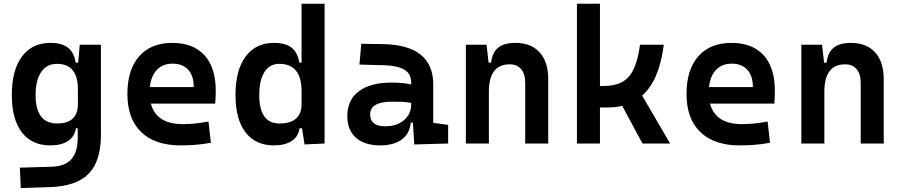

<svg xmlns="http://www.w3.org/2000/svg" viewBox="-20 -752 4728 1006"><path d="M243.2 9.8Q147.5 9.8 94.7 -58.3Q42 -126.5 42 -253.9Q42 -384.3 95 -455.8Q147.9 -527.3 244.1 -527.3Q304.7 -527.3 336.7 -501.7Q368.7 -476.1 376.5 -423.8H389.6L397.9 -517.6H508.8V-45.9Q508.8 92.3 444.6 158.2Q380.4 224.1 240.2 228.5L88.9 233.4L84 126.5L250 121.6Q321.8 119.6 354.5 81.5Q387.2 43.5 387.2 -30.3V-80.1H377.9Q371.1 -35.6 335.9 -12.9Q300.8 9.8 243.2 9.8ZM166.5 -253.9Q166.5 -105 279.3 -105Q388.2 -105 388.2 -207.5V-283.7Q388.2 -417.5 278.8 -417.5Q225.1 -417.5 195.8 -374.8Q166.5 -332 166.5 -253.9Z M926.3 9.8Q792.5 9.8 720 -59.8Q647.5 -129.4 647.5 -259.8Q647.5 -386.7 709.2 -457Q771 -527.3 883.3 -527.3Q991.7 -527.3 1051 -462.9Q1110.4 -398.4 1110.4 -275.9Q1110.4 -240.2 1107.4 -209H770.5Q799.3 -101.6 938 -101.6Q972.2 -101.6 1005.1 -105.2Q1038.1 -108.9 1072.3 -115.2L1085 -3.9Q1036.6 4.9 996.8 7.3Q957 9.8 926.3 9.8ZM884.3 -418.5Q833.5 -418.5 802.5 -386.5Q771.5 -354.5 765.1 -295.9H995.1Q995.1 -355 965.8 -386.7Q936.5 -418.5 884.3 -418.5Z M1415 9.8Q1319.3 9.8 1266.6 -58.3Q1213.9 -126.5 1213.9 -253.9Q1213.9 -384.3 1266.8 -455.8Q1319.8 -527.3 1416 -527.3Q1476.6 -527.3 1508.5 -501.7Q1540.5 -476.1 1548.3 -423.8H1560.1V-732.4H1680.7V0L1575.7 4.9L1562.5 -80.1H1549.8Q1543 -35.6 1507.8 -12.9Q1472.7 9.8 1415 9.8ZM1338.4 -253.9Q1338.4 -105 1443.8 -105Q1560.1 -105 1560.1 -207.5V-273.9Q1560.1 -417.5 1443.4 -417.5Q1393.1 -417.5 1365.7 -374.8Q1338.4 -332 1338.4 -253.9Z M1972.2 9.8Q1890.1 9.8 1845 -30.3Q1799.8 -70.3 1799.8 -143.6Q1799.8 -228.5 1860.4 -273.9Q1920.9 -319.3 2031.7 -319.3Q2090.3 -319.3 2134.3 -309.6V-320.3Q2134.3 -365.7 2098.6 -387Q2063 -408.2 1992.2 -410.2L1863.3 -413.6L1873 -522.5L1982.4 -521Q2118.2 -519 2184.1 -465.6Q2250 -412.1 2250 -309.6V-108.4L2328.1 -97.7V0L2150.4 4.9L2143.6 -109.4H2132.3Q2126 -49.8 2083.7 -20Q2041.5 9.8 1972.2 9.8ZM1998.5 -90.3Q2043.5 -90.3 2073.7 -106.7Q2104 -123 2119.1 -148.2Q2134.3 -173.3 2134.3 -200.2V-212.9Q2107.9 -217.8 2084.2 -218.5Q2060.5 -219.2 2034.7 -219.2Q1919.4 -219.2 1919.4 -153.3Q1919.4 -90.3 1998.5 -90.3Z M2420.9 0V-517.6H2529.3L2540 -423.8H2553.2Q2559.1 -476.1 2589.6 -501.7Q2620.1 -527.3 2680.7 -527.3Q2762.7 -527.3 2807.6 -477.5Q2852.5 -427.7 2852.5 -336.9V0H2731.9V-317.4Q2731.9 -364.3 2710.4 -389.6Q2689 -415 2650.4 -415Q2541.5 -415 2541.5 -271.5V0Z M3002.9 0V-732.4H3123.5V-301.3H3139.6Q3200.2 -301.3 3239.3 -322.3Q3278.3 -343.3 3300.5 -390.9Q3322.8 -438.5 3333.5 -517.6H3458Q3434.6 -331.1 3344.7 -251L3491.2 0H3346.2L3240.2 -197.3Q3205.1 -189 3164.1 -189H3123.5V0Z M3856 9.8Q3722.2 9.8 3649.7 -59.8Q3577.1 -129.4 3577.1 -259.8Q3577.1 -386.7 3638.9 -457Q3700.7 -527.3 3813 -527.3Q3921.4 -527.3 3980.7 -462.9Q4040 -398.4 4040 -275.9Q4040 -240.2 4037.1 -209H3700.2Q3729 -101.6 3867.7 -101.6Q3901.9 -101.6 3934.8 -105.2Q3967.8 -108.9 4002 -115.2L4014.6 -3.9Q3966.3 4.9 3926.5 7.3Q3886.7 9.8 3856 9.8ZM3814 -418.5Q3763.2 -418.5 3732.2 -386.5Q3701.2 -354.5 3694.8 -295.9H3924.8Q3924.8 -355 3895.5 -386.7Q3866.2 -418.5 3814 -418.5Z M4178.7 0V-517.6H4287.1L4297.9 -423.8H4311Q4316.9 -476.1 4347.4 -501.7Q4377.9 -527.3 4438.5 -527.3Q4520.5 -527.3 4565.4 -477.5Q4610.4 -427.7 4610.4 -336.9V0H4489.7V-317.4Q4489.7 -364.3 4468.3 -389.6Q4446.8 -415 4408.2 -415Q4299.3 -415 4299.3 -271.5V0Z"/></svg>

Font: Caskaydia Cove SemiBold
Style: Regular
Weight: 600
Monospace: yes
Designer: Aaron Bell
Foundry: Saja Typeworks
Version: Version 4.300; ttfautohint (v1.8.3)